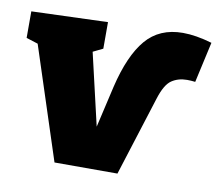

<svg xmlns="http://www.w3.org/2000/svg" viewBox="-70 -632 811 712"><g transform="rotate(10 335.0 -276.0)"><path d="M674 -536 640 -383Q632 -384 624.5 -384.5Q617 -385 609 -385Q576 -385 551.5 -368.5Q527 -352 510 -298L415 2H178L40 -421L-4 -435V-535L283 -545V-445L246 -427L309 -156L345 -312Q374 -434 425 -494Q476 -554 564 -554Q613 -554 674 -536Z"/></g></svg>

Font: Bitter Black
Style: Regular
Weight: 900
Designer: Sol Matas, and Bitter project Authors
Foundry: Sol Matas
Version: Version 2.001